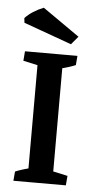

<svg xmlns="http://www.w3.org/2000/svg" viewBox="-50 -682 351 714"><g transform="rotate(5 126.0 -325.5)"><path d="M79.6 -7.3V-476.6H172.4V-7.3ZM27.8 0 30.8 -34.7Q55.2 -44.9 92.3 -53.7L79.6 -13.2V-84H172.4V-13.2L161.6 -49.8L226.6 -35.6L223.6 0ZM224.6 -483.4 221.7 -448.7Q197.3 -438.5 160.2 -429.7L172.4 -470.2V-399.4H79.6V-470.2L90.8 -433.6L25.9 -447.8L28.8 -483.4ZM196.8 -524.4 17.6 -588.9 15.6 -606.4Q41.5 -633.8 84.5 -650.9L222.2 -554.7Z"/></g></svg>

Font: Markazi Text Medium
Style: Regular
Weight: 500
Designer: Borna Izadpanah (Arabic designer), Fiona Ross (Arabic design director) and Florian Runge (Latin designer)
Foundry: Borna Izadpanah and Florian Runge
Version: Version 1.001